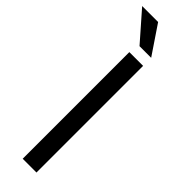

<svg xmlns="http://www.w3.org/2000/svg" viewBox="-326 -906 905 905"><g transform="rotate(45 126.5 -453.5)"><path d="M183.1 -764.6H105.5L-19.5 -907.2H86.9ZM183.1 0H91.3V-710.9H183.1Z"/></g></svg>

Font: Robert Sans Medium
Style: Regular
Weight: 500
Designer: Christian Robertson (extended by Adam Twardoch)
Foundry: Google
Version: Version 12.135;April 2, 2019;FontCreator 11.5.0.2425 64-bit;